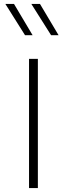

<svg xmlns="http://www.w3.org/2000/svg" viewBox="-20 -958 341 978"><path d="M51.3 -938H7.3L107.4 -778.8H146ZM183.6 -938H139.6L240.2 -778.8H278.3ZM172.9 -658.2H127.9V0H172.9Z"/></svg>

Font: Estedad ExtraLight
Style: Regular
Weight: 200
Designer: Amin Abedi
Version: Version 7.3